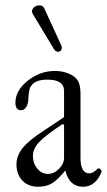

<svg xmlns="http://www.w3.org/2000/svg" viewBox="-20 -692 403 723"><path d="M199.2 -497.1Q188.5 -497.1 182.1 -508.8L103 -640.1Q97.2 -651.4 104.7 -661.1Q112.3 -670.9 127 -671.9Q141.6 -671.9 146 -662.1L209 -524.9Q214.8 -514.2 211.7 -506.1Q208.5 -498 199.2 -497.1ZM123 11.2Q86.4 11.2 64.2 -12.2Q42 -35.6 42 -73.2Q42 -105 64.7 -133.8Q87.4 -162.6 140.1 -196.8L221.2 -251V-350.1Q221.2 -392.1 158.2 -392.1Q111.8 -392.1 97.2 -368.2Q89.4 -360.4 86.9 -324.2Q86.9 -302.7 79.3 -289.8Q71.8 -276.9 59.1 -276.9Q38.1 -276.9 38.1 -305.2Q38.1 -351.1 84.2 -387.9Q130.4 -424.8 187 -424.8Q225.6 -424.8 255.9 -405.8Q271 -396 277.1 -380.1Q283.2 -364.3 283.2 -334V-94.2Q283.2 -67.9 291.7 -53.5Q300.3 -39.1 315.9 -39.1Q330.1 -39.1 347.2 -56.2Q350.1 -59.1 354 -57.6Q357.9 -56.2 360.8 -51.5Q363.8 -46.9 361.8 -43Q338.9 11.2 293 11.2Q240.7 11.2 226.1 -49.8Q196.3 -14.2 175.3 -1.5Q154.3 11.2 123 11.2ZM221.2 -98.1V-221.2L215.8 -225.1Q149.4 -180.7 126.7 -156.2Q104 -131.8 104 -104Q104 -76.7 120.6 -56.9Q137.2 -37.1 160.2 -37.1Q183.1 -37.1 202.1 -56.2Q221.2 -75.2 221.2 -98.1Z"/></svg>

Font: Junicode SmCond Light
Style: Regular
Weight: 300
Width: 4
Designer: Peter S. Baker
Version: Version 2.206